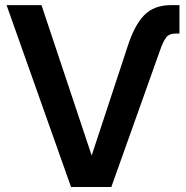

<svg xmlns="http://www.w3.org/2000/svg" viewBox="-20 -748 744 768"><path d="M491.2 -564.5Q517.6 -646.5 556.6 -687Q595.7 -727.5 664.6 -727.5H697.8V-613.8H683.1Q656.2 -613.8 644.3 -597.7Q632.3 -581.5 621.1 -549.3L425.3 0H264.2L6.3 -727.5H146L346.2 -127.4H347.2Z"/></svg>

Font: Inter Display SemiBold
Style: Regular
Weight: 600
Designer: Rasmus Andersson
Foundry: rsms
Version: Version 4.001;git-9221beed3